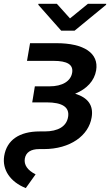

<svg xmlns="http://www.w3.org/2000/svg" viewBox="-61 -772 581 1007"><path d="M235.1 -545.5H96.6L80.6 -452.8H219.1C291.9 -452.8 324.2 -433.2 317.5 -391C310.4 -346.6 266.7 -319.2 198.9 -319.2H121.8L111.5 -256L108 -235.1H182.9C266.7 -235.1 304.3 -209.5 296.2 -159.4C288.4 -109 243.6 -82.7 172.6 -82.7H147.4C40.1 -82.7 -25.6 -37.3 -39.1 46.5C-50.4 118.3 -7.1 182.2 74.2 214.5L125.7 142.4C83.5 121.1 63.6 92.7 69.2 59.7C74.6 27.3 100.5 9.9 144.5 9.9H169C307.5 9.9 404.5 -61.1 419.7 -156.6C430.4 -220.2 399.5 -260.3 333.1 -280.5C394.9 -305.8 433.9 -348.4 443.2 -402.7C458.5 -492.9 379.6 -545.5 235.1 -545.5ZM139.9 -746.8 259.9 -611.2H330.3L495.4 -746.8L496.1 -752.1H400.2L306.1 -675.4L237.2 -752.1H140.6Z"/></svg>

Font: Magic Ui Pro Semi Bold
Style: Italic
Weight: 600
Italic angle: -9.39999°
Designer: Stefan Endress, Andreas Faust
Version: Version 1.000;FEAKit 1.0